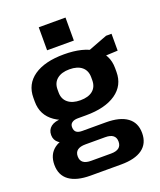

<svg xmlns="http://www.w3.org/2000/svg" viewBox="-168 -858 963 1153"><g transform="rotate(-20 313.5 -282.0)"><path d="M306.6 -160.5Q183.9 -160.5 114.7 -208.6Q45.6 -256.7 45.6 -342.8V-367.3Q45.6 -454.4 114.7 -502.3Q183.9 -550.1 306.6 -550.1Q429.3 -550.1 498.5 -502.3Q567.7 -454.4 567.7 -367.3V-342.8Q567.7 -256.7 498.5 -208.6Q429.3 -160.5 306.6 -160.5ZM208.5 189.1Q119.7 189.1 73 155Q26.2 120.9 26.2 54.2Q26.2 -11.4 71.4 -45.8Q116.6 -80.1 208 -80.1H404.2Q493.1 -80.1 540 -46Q587 -12 587 54.2Q587 120.9 540 155Q493.1 189.1 404.2 189.1ZM369.7 106.7Q436.4 106.7 436.4 54.2Q436.4 2.3 369.7 2.3H244Q175.3 2.3 175.3 54.2Q175.3 107.7 244 106.7ZM163.4 -48.9Q119.8 -48.9 94.5 -68.4Q69.2 -87.9 69.2 -120.3Q69.2 -153.8 93.5 -172.8Q117.8 -191.8 163.9 -191.8H306.6V-160.5H254.2Q229.8 -160.5 216.1 -150.1Q202.4 -139.7 203.4 -120.3Q204 -100 215.9 -90Q227.8 -80.1 253.2 -80.1H306.6V-48.9ZM306.6 -256.8Q358 -256.8 386 -280Q414 -303.3 414 -345.8V-364.8Q414 -407.3 386 -430.8Q358 -454.3 306.6 -454.3Q256.2 -454.3 227.5 -430.8Q198.8 -407.3 198.8 -364.8V-345.8Q198.8 -303.7 227.5 -280.3Q256.2 -256.8 306.6 -256.8ZM425.3 -508.2 583 -568.3H618V-460.6L425.3 -451.7ZM391.6 -754.4V-607.4H220.6V-754.4Z"/></g></svg>

Font: Pathway Extreme 8pt Thin
Style: Regular
Weight: 100
Designer: Eduardo Rodriguez Tunni
Foundry: Eduardo Rodriguez Tunni
Version: Version 1.000